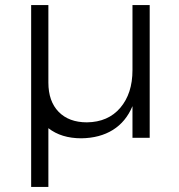

<svg xmlns="http://www.w3.org/2000/svg" viewBox="-20 -544 708 758"><path d="M571 -524V0H503V-125Q477 -63 425.5 -31Q374 1 301 2Q222 2 171 -38V194H103V-524H171V-218Q171 -144 211.5 -102.5Q252 -61 323 -61Q407 -62 455 -118.5Q503 -175 503 -267V-524Z"/></svg>

Font: Gontserrat Light
Style: Regular
Weight: 300
Designer: Julieta Ulanovsky
Foundry: Julieta Ulanovsky
Version: Version 6.001